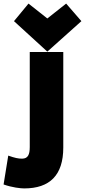

<svg xmlns="http://www.w3.org/2000/svg" viewBox="-119 -840 474 1071"><path d="M16 211C-4 211 -51 206 -99 189L-73 28C-36 41 -18 45 4 45C37 45 47 22 47 -20V-550H234V-17C234 138 158 211 16 211ZM40 -820 145 -737 250 -820 335 -722 145 -552 -41 -722Z"/></svg>

Font: Repo Black
Style: Regular
Weight: 900
Designer: Stefan Peev
Foundry: Context Ltd
Version: Version 1.502